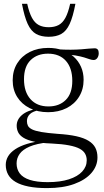

<svg xmlns="http://www.w3.org/2000/svg" viewBox="-20 -710 532 984"><path d="M221 254Q166.5 254 126.5 246Q86.5 238 60.5 222.8Q34.5 207.5 22 185.2Q9.5 163 9.5 135Q9.5 111.5 21.5 91.2Q33.5 71 58 54.8Q82.5 38.5 119.5 27.2Q156.5 16 206.5 10.5L236.5 6.5L227.5 19.5Q167.5 26 132 41.2Q96.5 56.5 80.8 78.5Q65 100.5 65 127.5Q65 157 81.2 178.8Q97.5 200.5 133 212Q168.5 223.5 224.5 223.5Q288.5 223.5 333.2 209Q378 194.5 401.2 169.2Q424.5 144 424.5 111.5Q424.5 93 416.2 78Q408 63 388.2 52.2Q368.5 41.5 333.2 34.8Q298 28 244.5 25.5Q189.5 23.5 154.5 15.8Q119.5 8 100 -4.2Q80.5 -16.5 73 -32.2Q65.5 -48 65.5 -66Q65.5 -97 92.5 -120.5Q119.5 -144 175.5 -154L183 -146Q148.5 -140 133.2 -125.2Q118 -110.5 118 -89.5Q118 -76 123.2 -65.5Q128.5 -55 144.2 -47Q160 -39 191.5 -33.5Q223 -28 275.5 -24Q332 -20.5 371.2 -11.8Q410.5 -3 434.2 11.8Q458 26.5 468.8 47.5Q479.5 68.5 479.5 96.5Q479.5 140.5 448.8 176.2Q418 212 360.2 233Q302.5 254 221 254ZM226.5 -135Q173 -135 132 -155.8Q91 -176.5 68 -213.2Q45 -250 45 -298.5Q45 -348 68.2 -385.5Q91.5 -423 132.8 -443.8Q174 -464.5 227.5 -464.5Q267.5 -464.5 300.5 -452.8Q333.5 -441 357.8 -419.2Q382 -397.5 395.2 -367.5Q408.5 -337.5 408.5 -301Q408.5 -252 385.2 -214.2Q362 -176.5 321 -155.8Q280 -135 226.5 -135ZM228.5 -164.5Q283.5 -164.5 317 -197.8Q350.5 -231 350.5 -295.5Q350.5 -361 317.8 -398Q285 -435 226 -435Q171 -435 137 -402Q103 -369 103 -304Q103 -239 136.2 -201.8Q169.5 -164.5 228.5 -164.5ZM298.5 -432 272.5 -457.5Q311.5 -455 342 -455.2Q372.5 -455.5 395.5 -457.2Q418.5 -459 435.8 -460.8Q453 -462.5 465 -462.5Q475.5 -462.5 480.8 -456.2Q486 -450 486 -437.5Q486 -423 478.8 -412.8Q471.5 -402.5 460 -402.5Q450.5 -402.5 439.2 -406.5Q428 -410.5 410.8 -415.8Q393.5 -421 366.5 -425.8Q339.5 -430.5 298.5 -432ZM229.5 -570.5Q259 -570.5 280 -581.5Q301 -592.5 315.2 -618.8Q329.5 -645 339.5 -690.5H366.5Q354 -624 337 -587.2Q320 -550.5 294 -536Q268 -521.5 229.5 -521.5Q191 -521.5 165 -536Q139 -550.5 122 -587.2Q105 -624 92.5 -690.5H119.5Q129.5 -645 143.8 -618.8Q158 -592.5 179 -581.5Q200 -570.5 229.5 -570.5Z"/></svg>

Font: Newsreader Light
Style: Regular
Weight: 300
Designer: Hugues Gentile
Foundry: Production Type
Version: Version 1.003